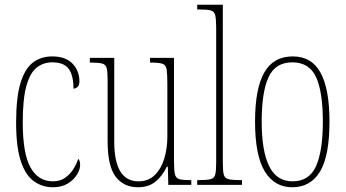

<svg xmlns="http://www.w3.org/2000/svg" viewBox="-20 -780 1458 810"><path d="M203 10Q159 10 123.5 -15Q88 -40 68 -99.5Q48 -159 48 -263Q48 -371 67 -431.5Q86 -492 120 -517Q154 -542 200 -542Q257 -542 286 -511.5Q315 -481 315 -437Q315 -420 307 -413Q299 -406 290 -406Q290 -462 270 -489.5Q250 -517 200 -517Q163 -517 135 -495Q107 -473 91.5 -418Q76 -363 76 -264Q76 -131 109 -73Q142 -15 203 -15Q233 -15 254 -29.5Q275 -44 289 -66Q303 -88 310 -110Q314 -106 316 -100Q318 -94 318 -83Q318 -65 304.5 -43Q291 -21 265.5 -5.5Q240 10 203 10Z M562 10Q502 10 468 -34.5Q434 -79 434 -184V-443Q434 -477 430 -492.5Q426 -508 411 -512Q396 -516 363 -516H359V-536H462V-183Q462 -15 564 -15Q606 -15 633 -41.5Q660 -68 673 -111Q686 -154 686 -203V-426Q686 -468 683 -487Q680 -506 665.5 -511Q651 -516 616 -516H613V-536H714V-101Q714 -62 718 -45Q722 -28 737 -24Q752 -20 785 -20H787V0H690L688 -77H684Q666 -39 637 -14.5Q608 10 562 10Z M812 0V-20H815Q852 -20 868 -24Q884 -28 888 -43.5Q892 -59 892 -94V-662Q892 -699 888 -715.5Q884 -732 869.5 -736Q855 -740 825 -740H812V-760H920V-94Q920 -59 924 -43.5Q928 -28 944.5 -24Q961 -20 997 -20H1001V0Z M1213 10Q1138 10 1097 -57Q1056 -124 1056 -267Q1056 -405 1094.5 -473.5Q1133 -542 1215 -542Q1295 -542 1332.5 -473Q1370 -404 1370 -267Q1370 -122 1330 -56Q1290 10 1213 10ZM1214 -15Q1285 -15 1313.5 -79.5Q1342 -144 1342 -267Q1342 -392 1313.5 -454.5Q1285 -517 1213 -517Q1142 -517 1113 -454.5Q1084 -392 1084 -267Q1084 -143 1115.5 -79Q1147 -15 1214 -15Z"/></svg>

Font: Noto Serif Georgian ExtraCondensed Thin
Style: Regular
Weight: 100
Width: 2
Designer: Monotype Design Team, Akaki Razmadze
Foundry: Google LLC
Version: Version 2.003; ttfautohint (v1.8.4.7-5d5b)